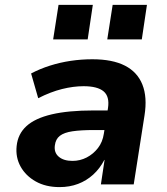

<svg xmlns="http://www.w3.org/2000/svg" viewBox="-20 -753 683 784"><path d="M223 11Q167 11 126 -12Q85 -35 64 -73Q43 -111 48 -157Q53 -206 88 -238Q123 -270 191 -286Q259 -302 362 -302H437L425 -222H363Q311 -222 276.5 -217Q242 -212 224.5 -198.5Q207 -185 204 -159Q200 -130 220 -113Q240 -96 276 -96Q307 -96 334 -110Q361 -124 380 -148.5Q399 -173 404 -207L421 -312Q428 -359 403 -380Q378 -401 321 -401Q280 -401 233.5 -389.5Q187 -378 136 -352L107 -453Q143 -472 184 -485Q225 -498 268.5 -504.5Q312 -511 357 -511Q439 -511 490 -485Q541 -459 561.5 -407.5Q582 -356 570 -281L526 0H392L407 -100H406Q388 -65 360.5 -40Q333 -15 298.5 -2Q264 11 223 11ZM418 -592 440 -733H580L559 -592ZM197 -592 219 -733H359L338 -592Z"/></svg>

Font: Nunito Sans 8pt ExtraBold
Style: Italic
Weight: 800
Italic angle: -9°
Version: Version 3.101;gftools[0.9.27]